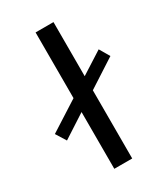

<svg xmlns="http://www.w3.org/2000/svg" viewBox="-255 -794 756 873"><g transform="rotate(-30 123.0 -358.0)"><path d="M174 -716V-432L290 -506L321 -453L174 -358V0H80V-298L-42 -219L-75 -272L80 -371V-716Z"/></g></svg>

Font: Madhuban
Style: Regular
Weight: 400
Designer: jaikishan Patel
Foundry: MagicType
Version: Version 1.000